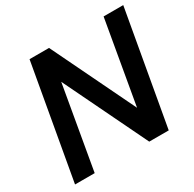

<svg xmlns="http://www.w3.org/2000/svg" viewBox="-154 -862 1034 1024"><g transform="rotate(-30 363.5 -350.0)"><path d="M26 0 150 -700H270L517 -189L606 -700H727L603 0H483L236 -511L147 0Z"/></g></svg>

Font: DM Sans 18pt SemiBold
Style: Italic
Weight: 600
Italic angle: -10°
Designer: Colophon Foundry, Jonny Pinhorn
Foundry: Colophon Foundry
Version: Version 4.004;gftools[0.9.30]